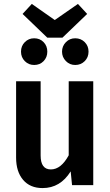

<svg xmlns="http://www.w3.org/2000/svg" viewBox="-20 -943 561 978"><path d="M377 -923 424 -872 298 -751H221L95 -872L142 -923L259 -841ZM154 -748Q183 -748 202 -728.5Q221 -709 221 -680Q221 -651 202 -631.5Q183 -612 154 -612Q126 -612 106.5 -631.5Q87 -651 87 -680Q87 -709 106.5 -728.5Q126 -748 154 -748ZM363 -748Q392 -748 411.5 -728.5Q431 -709 431 -680Q431 -651 411.5 -631.5Q392 -612 363 -612Q335 -612 315.5 -632Q296 -652 296 -680Q296 -708 315.5 -728Q335 -748 363 -748ZM455 -529V0H347L340 -70Q287 15 197 15Q133 15 97.5 -27Q62 -69 62 -140V-529H187V-151Q187 -80 239 -80Q291 -80 330 -152V-529Z"/></svg>

Font: Fira Sans Condensed Medium
Style: Regular
Weight: 500
Width: 3
Designer: Carrois Corporate & Edenspiekermann AG
Foundry: Carrois Corporate GbR & Edenspiekermann AG
Version: Version 4.203;PS 004.203;hotconv 1.0.88;makeotf.lib2.5.64775